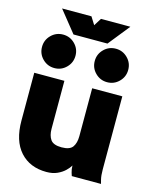

<svg xmlns="http://www.w3.org/2000/svg" viewBox="-133 -982 847 1082"><g transform="rotate(15 291.0 -441.5)"><path d="M210 -507.8V-228.5Q210 -188.5 226.8 -165Q243.7 -141.6 291 -141.6Q338.9 -141.6 355.5 -165Q372.1 -188.5 372.1 -228.5V-507.8H547.9V-82Q547.9 -44.9 553.7 -22.5Q559.6 0 559.6 0H389.2Q389.2 0 383.3 -18.3Q377.4 -36.6 377.4 -58.6Q369.1 -43.9 351.6 -26.9Q334 -9.8 307.4 2.4Q280.8 14.6 244.1 14.6Q147.5 14.6 90.8 -48.3Q34.2 -111.3 34.2 -228.5V-507.8ZM346.2 -660.2Q346.2 -700.7 374.8 -729.2Q403.3 -757.8 443.8 -757.8Q484.4 -757.8 512.9 -729.2Q541.5 -700.7 541.5 -660.2Q541.5 -619.6 512.9 -591.1Q484.4 -562.5 443.8 -562.5Q403.3 -562.5 374.8 -591.1Q346.2 -619.6 346.2 -660.2ZM38.6 -660.2Q38.6 -700.7 67.1 -729.2Q95.7 -757.8 136.2 -757.8Q176.8 -757.8 205.3 -729.2Q233.9 -700.7 233.9 -660.2Q233.9 -619.6 205.3 -591.1Q176.8 -562.5 136.2 -562.5Q95.7 -562.5 67.1 -591.1Q38.6 -619.6 38.6 -660.2ZM263.2 -898.4 291 -854 318.8 -898.4H490.2L390.1 -773.4H191.9L91.8 -898.4Z"/></g></svg>

Font: Giphurs Black
Style: Regular
Weight: 900
Version: Version 0.920; ttfautohint (v1.8.4.7-5d5b)